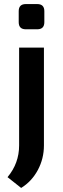

<svg xmlns="http://www.w3.org/2000/svg" viewBox="-20 -724 310 944"><path d="M163 -704Q198 -704 198 -669V-615Q198 -580 163 -580H107Q72 -580 72 -615V-669Q72 -704 107 -704ZM196 -490V-9Q196 56 166 112Q136 168 84 200L17 147Q74 79 74 -9V-490Z"/></svg>

Font: Exo 2 Semi Bold
Style: Regular
Weight: 600
Designer: Natanael Gama
Version: Version 1.001;PS 001.001;hotconv 1.0.88;makeotf.lib2.5.64775